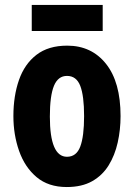

<svg xmlns="http://www.w3.org/2000/svg" viewBox="-20 -744 541 774"><path d="M466 -276Q466 -221 454.5 -169.5Q443 -118 418 -77.5Q393 -37 351.5 -13.5Q310 10 249 10Q175 10 127.5 -30Q80 -70 57 -135.5Q34 -201 34 -276Q34 -357 56.5 -421.5Q79 -486 127 -523Q175 -560 251 -560Q349 -560 407.5 -486.5Q466 -413 466 -276ZM181 -274Q181 -112 250 -112Q288 -112 303.5 -153Q319 -194 319 -276Q319 -358 303.5 -398Q288 -438 250 -438Q214 -438 197.5 -398Q181 -358 181 -274ZM394 -724V-619H108V-724Z"/></svg>

Font: Noto Sans Arabic ExtCond ExtBd
Style: Regular
Weight: 800
Width: 2
Designer: Monotype Design Team, Nadine Chahine, Nizar Qandah and Khaled Hosny
Foundry: Monotype Imaging Inc.
Version: Version 2.012; ttfautohint (v1.8.4.7-5d5b)